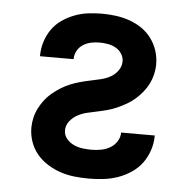

<svg xmlns="http://www.w3.org/2000/svg" viewBox="-45 -587 640 643"><g transform="rotate(5 275.0 -265.0)"><path d="M277 12Q253 12 229 9.5Q205 7 182 -0.5Q159 -8 138 -21Q117 -34 101.5 -52.5Q86 -71 78 -94Q70 -117 70 -141Q70 -158 74 -175Q78 -192 86 -207.5Q94 -223 104.5 -236.5Q115 -250 128.5 -261Q142 -272 156.5 -281Q171 -290 187 -296.5Q203 -303 219.5 -307.5Q236 -312 253 -315.5Q270 -319 287 -323Q304 -327 319 -335Q334 -343 344.5 -357.5Q355 -372 355 -389Q355 -403 347 -415Q339 -427 327 -433.5Q315 -440 301 -442.5Q287 -445 273 -445Q258 -445 244 -442Q230 -439 217.5 -431Q205 -423 198 -410Q191 -397 191 -383V-382H78V-384Q78 -407 85 -430Q92 -453 105.5 -472.5Q119 -492 138.5 -505.5Q158 -519 180 -527.5Q202 -536 225.5 -539Q249 -542 273 -542Q296 -542 319 -539Q342 -536 364 -528.5Q386 -521 405.5 -508Q425 -495 439 -476.5Q453 -458 460.5 -435.5Q468 -413 468 -389Q468 -372 464 -355Q460 -338 452.5 -323Q445 -308 434 -294.5Q423 -281 410 -269.5Q397 -258 382 -249.5Q367 -241 351.5 -234Q336 -227 319.5 -222.5Q303 -218 286 -214.5Q269 -211 252 -207Q235 -203 220 -195Q205 -187 194 -173Q183 -159 183 -142Q183 -126 193 -114Q203 -102 217 -95.5Q231 -89 246.5 -87Q262 -85 277 -85Q293 -85 309 -88Q325 -91 339 -99Q353 -107 362 -121Q371 -135 371 -151H484V-150Q484 -125 476 -101Q468 -77 453.5 -57.5Q439 -38 418 -24Q397 -10 374 -2Q351 6 326.5 9Q302 12 277 12Z"/></g></svg>

Font: Lode Term
Style: Bold
Weight: 700
Monospace: yes
Designer: Belleve Invis
Foundry: Belleve Invis
Version: Version 29.2.0